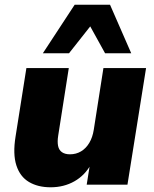

<svg xmlns="http://www.w3.org/2000/svg" viewBox="-20 -784 655 815"><path d="M195 11Q141 11 103 -11.5Q65 -34 49.5 -82Q34 -130 46 -204L92 -495H272L227 -208Q223 -183 226.5 -165Q230 -147 243 -138Q256 -129 277 -129Q303 -129 324 -141.5Q345 -154 359 -177.5Q373 -201 378 -233L419 -495H600L521 0H348L362 -88H367Q341 -40 296 -14.5Q251 11 195 11ZM162 -558 297 -764H447L537 -558H426L363 -672L273 -558Z"/></svg>

Font: Nunito Sans 11pt Black
Style: Italic
Weight: 900
Italic angle: -9°
Version: Version 3.101;gftools[0.9.27]